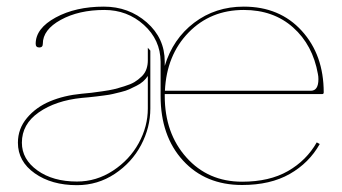

<svg xmlns="http://www.w3.org/2000/svg" viewBox="-20 -542 1005 565"><path d="M415 -318.4Q409.2 -309.6 400.9 -302.2Q392.6 -294.9 381.1 -289.3Q369.6 -283.7 360.4 -279.3Q351.1 -274.9 335.7 -271.2Q320.3 -267.6 311.8 -265.4Q303.2 -263.2 285.6 -261Q268.1 -258.8 262.7 -258.1Q257.3 -257.3 239.7 -255.6Q222.2 -253.9 220.7 -253.9Q144 -246.1 94.2 -211.4Q44.4 -176.8 44.4 -122.1Q44.4 -73.2 90.1 -40.5Q135.7 -7.8 206.5 -7.8Q263.7 -7.8 312.5 -39.8Q361.3 -71.8 388.2 -120.8Q415 -169.9 415 -222.7ZM415 -401.4 422.4 -393.1V-222.7Q422.4 -167 395.3 -115.5Q368.2 -64 317.9 -30.5Q267.6 2.9 206.5 2.9Q131.8 2.9 82.3 -32Q32.7 -66.9 32.7 -122.1Q32.7 -163.1 59.3 -194.8Q85.9 -226.6 127.2 -243.9Q168.5 -261.2 219.7 -266.1Q240.7 -268.1 249 -269Q257.3 -270 280 -273.2Q302.7 -276.4 314.7 -279.3Q326.7 -282.2 345.7 -288.1Q364.7 -293.9 375.7 -300.5Q386.7 -307.1 397 -317.1Q407.2 -327.1 411.1 -339.4Q415 -351.1 415 -363.8ZM465.3 -274.9H894.5Q917 -274.9 917 -309.1Q917 -317.4 915.5 -324.2Q900.4 -409.7 842.5 -461.2Q784.7 -512.7 697.3 -512.7Q599.6 -512.7 534.9 -446.3Q470.2 -379.9 465.3 -274.9ZM452.6 -259.8V-360.4Q452.1 -424.8 403.3 -468.8Q354.5 -512.7 287.1 -512.7Q211.9 -512.7 158.9 -483.6Q106 -454.6 106 -413.1Q106 -402.3 95.7 -402.3Q85 -402.3 85 -413.1Q85 -458.5 143.8 -490.5Q202.6 -522.5 285.6 -522.5Q358.9 -522.5 411.9 -476.1Q464.8 -429.7 464.8 -360.4V-348.1Q488.8 -427.7 551.3 -475.1Q613.8 -522.5 697.3 -522.5Q803.2 -522.5 867.9 -451.4Q932.6 -380.4 932.6 -270Q932.6 -265.1 927.7 -265.1H464.8V-259.8Q464.8 -149.9 528.6 -78.6Q592.3 -7.3 692.4 -7.3Q772.9 -7.3 827.4 -38.6Q881.8 -69.8 912.1 -123L920.9 -118.2Q889.6 -62.5 832.5 -30Q775.4 2.4 692.4 2.4Q584.5 2.4 518.6 -69.6Q452.6 -141.6 452.6 -259.8Z"/></svg>

Font: ZnikomitNo25
Style: Regular
Weight: 100
Designer: gluk
Foundry: gluk
Version: Version 0.56